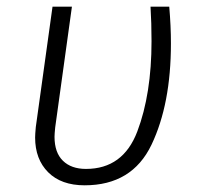

<svg xmlns="http://www.w3.org/2000/svg" viewBox="-20 -543 601 574"><path d="M491 -413Q491 -232 433 -110.5Q375 11 233 11Q163 11 124 -28Q85 -67 85 -132Q85 -141 87 -163L137 -523H195L145 -162Q143 -142 143 -134Q143 -87 168 -62.5Q193 -38 237 -38Q348 -38 390.5 -150Q433 -262 433 -420Q433 -475 430 -523H486Q491 -465 491 -413Z"/></svg>

Font: Fira Sans Light
Style: Italic
Weight: 300
Italic angle: -8°
Designer: bBox Type GmbH & Carrois Corporate GbR & Edenspiekermann AG
Foundry: bBox Type GmbH & Carrois Corporate GbR & Edenspiekermann AG
Version: Version 4.301